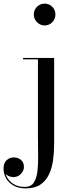

<svg xmlns="http://www.w3.org/2000/svg" viewBox="-94 -780 410 1060"><path d="M48.5 260Q8 260 -19.2 244.5Q-46.5 229 -60.5 204Q-74.5 179 -74.5 151Q-74.5 120 -57.5 104.5Q-40.5 89 -17.5 89Q-5 89 7.8 94.2Q20.5 99.5 29.2 111.2Q38 123 38 143Q38 162 21.8 179.8Q5.5 197.5 -19.5 197.5Q-34 197.5 -46.2 192Q-58.5 186.5 -66 176.2Q-73.5 166 -73.5 151H-67Q-67 178 -53.8 201Q-40.5 224 -15.8 238Q9 252 43 252Q77 252 92.8 227.8Q108.5 203.5 113 163.5Q117.5 123.5 116.5 75.5Q115.5 27.5 115.5 -20V-452.5H33.5V-460H205V11.5Q205 60.5 198.8 105.2Q192.5 150 175.5 184.8Q158.5 219.5 128 239.8Q97.5 260 48.5 260ZM152.5 -639.5Q128 -639.5 110.2 -657.5Q92.5 -675.5 92.5 -700Q92.5 -725 110.2 -742.5Q128 -760 152.5 -760Q177.5 -760 194.8 -742.5Q212 -725 212 -700Q212 -675.5 194.8 -657.5Q177.5 -639.5 152.5 -639.5Z"/></svg>

Font: Bodoni Moda 28pt
Style: Regular
Weight: 400
Designer: Owen Earl
Foundry: indestructible type
Version: Version 2.005